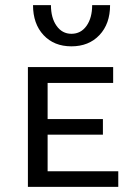

<svg xmlns="http://www.w3.org/2000/svg" viewBox="-20 -730 524 750"><path d="M109 -710H179Q179 -660 201 -629Q223 -598 259 -598Q296 -598 318 -629Q340 -660 340 -710H410Q410 -637 368.5 -593Q327 -549 259 -549Q191 -549 150 -593Q109 -637 109 -710ZM442 -61V0H89V-468H422V-406H166V-265H382V-204H166V-61Z"/></svg>

Font: Ysabeau SC Medium
Style: Regular
Weight: 500
Designer: Christian Thalmann (Catharsis Fonts)
Version: Version 0.003